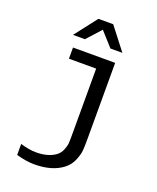

<svg xmlns="http://www.w3.org/2000/svg" viewBox="-170 -843 939 1147"><g transform="rotate(20 300.0 -269.0)"><path d="M457 -601H381L300 -691L219 -601H143L253 -743H347ZM437 -52Q437 -1 435 26Q433 53 417.5 90.5Q402 128 371 152Q304 205 189 205Q139 205 75 187V117Q130 134 175 134Q251 134 298 100Q319 84 329 59.5Q339 35 340.5 17Q342 -1 342 -34V-459H169V-530H437Z"/></g></svg>

Font: Edlo
Style: Regular
Weight: 400
Monospace: yes
Version: Version 0.01